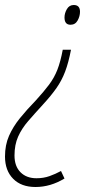

<svg xmlns="http://www.w3.org/2000/svg" viewBox="-60 -548 372 768"><path d="M224 -349Q214 -297 200.5 -261.5Q187 -226 166 -196Q145 -166 112 -130Q79 -94 53 -64Q27 -34 12.5 -1.5Q-2 31 -2 74Q-2 117 22 141Q46 165 86 165Q114 165 138 156.5Q162 148 184 136L198 166Q142 200 82 200Q25 200 -7.5 167Q-40 134 -40 78Q-40 32 -24 -4.5Q-8 -41 19.5 -75Q47 -109 83 -146Q115 -181 136 -209Q157 -237 169.5 -269Q182 -301 191 -349ZM235 -528Q260 -528 260 -501Q260 -483 250.5 -466Q241 -449 222 -449Q198 -449 198 -478Q198 -495 207.5 -511.5Q217 -528 235 -528Z"/></svg>

Font: Noto Sans Condensed ExtraLight
Style: Italic
Weight: 200
Width: 3
Italic angle: -12°
Designer: Monotype Design Team
Foundry: Monotype Imaging Inc.
Version: Version 2.013; ttfautohint (v1.8.4.7-5d5b)